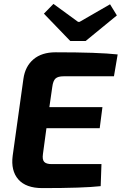

<svg xmlns="http://www.w3.org/2000/svg" viewBox="-20 -961 623 984"><path d="M340 -751 205 -891 254 -941 380 -849H388L544 -939L579 -882L419 -751ZM564 -570H306Q277 -570 264.5 -558.5Q252 -547 248 -516L233 -412H505L491 -304H218L200 -171Q196 -143 206.5 -131.5Q217 -120 245 -120H500L496 -7Q408 3 197 3Q113 3 74 -41.5Q35 -86 45 -163L100 -557Q109 -621 151.5 -657Q194 -693 265 -693Q483 -693 583 -682Z"/></svg>

Font: Ezarion
Style: Bold Italic
Weight: 700
Italic angle: -8°
Designer: Natanael Gama
Version: Version 1.001;PS 001.001;hotconv 1.0.70;makeotf.lib2.5.58329